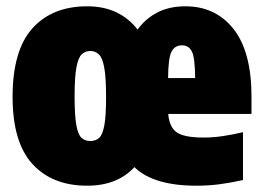

<svg xmlns="http://www.w3.org/2000/svg" viewBox="-20 -579 834 610"><path d="M257 11Q146 11 83 -58Q20 -127 20 -271Q20 -419 83 -489Q146 -559 257 -559Q310.5 -559 350.5 -539.5Q390.5 -520 417 -485Q442.5 -520 480.2 -539.5Q518 -559 569 -559Q665 -559 722 -486.8Q779 -414.5 779 -272V-217H514.5Q518 -174.5 542 -158.2Q566 -142 627 -142Q658 -142 689.2 -146.8Q720.5 -151.5 752 -159V-7Q711.5 2 676.5 6.5Q641.5 11 604 11Q467.5 11 407 -48Q352.5 11 257 11ZM558 -435Q535.5 -435 525 -415Q514.5 -395 514 -331H600Q599.5 -395 589.8 -415Q580 -435 558 -435ZM267 -131Q284 -131 295 -141Q306 -151 311.5 -181Q317 -211 317 -271Q317 -333 311.2 -364.2Q305.5 -395.5 294.2 -406.2Q283 -417 267 -417Q251 -417 239.8 -406.5Q228.5 -396 222.8 -365Q217 -334 217 -273Q217 -212 222.5 -181.5Q228 -151 239 -141Q250 -131 267 -131Z"/></svg>

Font: Encode Sans Cnd Black
Style: Regular
Weight: 900
Width: 3
Designer: Multiple Designers
Foundry: Impallari Type
Version: Version 3.002; ttfautohint (v1.8.3) -l 8 -r 50 -G 200 -x 14 